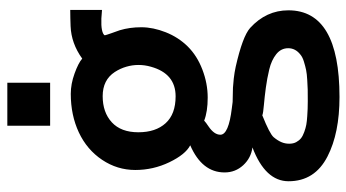

<svg xmlns="http://www.w3.org/2000/svg" viewBox="-234 -506 960 532"><g transform="rotate(-90 246.0 -240.0)"><path d="M163.6 -581.1V-699.7H282.7V-581.1ZM177.7 -154.3Q173.3 -149.9 161.6 -142.1Q138.7 -126.5 138.7 -109.4Q138.7 -86.4 212.4 -77.6Q226.1 -75.7 229.5 -75.4Q232.9 -75.2 247.1 -75Q261.2 -74.7 269 -74.5Q276.9 -74.2 294.2 -72.3Q311.5 -70.3 327.1 -66.9Q411.1 -47.9 434.6 -26.9Q483.4 17.6 483.4 79.1Q483.4 220.7 243.2 220.7Q143.1 220.7 78.6 187.5Q9.8 152.3 9.8 79.6Q9.8 15.1 103.5 -20.5Q74.2 -24.4 54.2 -46.1Q34.2 -67.9 34.2 -97.7Q34.2 -160.2 109.4 -192.9Q84 -206.1 62.5 -250.7Q41 -295.4 41 -345.2Q41 -395 69.1 -437Q97.2 -479 145 -501.5Q192.9 -523.9 252 -523.9Q279.3 -523.9 308.3 -513.4Q337.4 -502.9 349.6 -492.2Q391.6 -522.5 439.5 -524.4Q446.3 -524.9 461.9 -525.1Q477.5 -525.4 484.4 -525.4V-437.5H482.4Q435.1 -442.4 418.9 -434.1Q414.1 -431.6 414.3 -429.2Q414.6 -426.8 419.9 -411.6Q425.3 -396.5 428.2 -388.2Q436.5 -360.8 436.5 -328.4Q436.5 -295.9 422.6 -260.7Q408.7 -225.6 383.1 -199.7Q357.4 -173.8 319.1 -159.2Q280.8 -144.5 241.7 -144.5Q202.6 -144.5 177.7 -154.3ZM245.1 -233.4Q308.1 -233.4 327.1 -301.8Q332 -318.8 332 -336.2Q332 -353.5 327.1 -370.1Q322.3 -386.7 312.5 -401.9Q290.5 -435.5 245.6 -435.5Q200.7 -435.5 173.1 -410.2Q145.5 -384.8 145.5 -336.7Q145.5 -288.6 170.7 -261Q195.8 -233.4 245.1 -233.4ZM189.9 131.3Q209.5 132.8 231.7 132.8Q253.9 132.8 263.9 132.6Q273.9 132.3 290.5 131.3Q307.1 130.4 317.9 128.2Q328.6 126 341.3 122.1Q354 118.2 360.8 112.3Q378.4 98.6 378.4 78.6Q378.4 58.6 361.8 45.4Q345.2 32.2 319.8 26.1Q294.4 20 269 16.6Q243.7 13.2 220.9 11.2Q198.2 9.3 192.4 6.8Q141.1 27.3 131.8 38.3Q122.6 49.3 118.2 59.6Q113.8 69.8 113.8 81.3Q113.8 92.8 118.2 100.8Q122.6 108.9 128.9 114Q135.3 119.1 146.2 123Q157.2 127 166.5 128.7Q175.8 130.4 189.9 131.3Z"/></g></svg>

Font: News Cycle
Style: Bold
Weight: 700
Version: Version 0.5.1